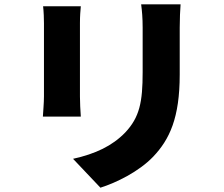

<svg xmlns="http://www.w3.org/2000/svg" viewBox="-20 -806 1040 891"><path d="M818 -786H635C639 -756 642 -722 642 -678C642 -630 642 -528 642 -471C642 -333 628 -262 561 -191C501 -129 423 -92 319 -69L446 65C519 42 624 -9 691 -79C767 -159 814 -259 814 -460C814 -516 814 -620 814 -678C814 -722 816 -756 818 -786ZM355 -777H180C183 -752 184 -717 184 -698C184 -646 184 -424 184 -359C184 -328 180 -285 179 -265H355C353 -291 351 -333 351 -358C351 -422 351 -646 351 -698C351 -734 353 -752 355 -777Z"/></svg>

Font: Noto Sans TC Black
Style: Regular
Weight: 900
Designer: Ryoko NISHIZUKA 西塚涼子 (kana, bopomofo & ideographs); Paul D. Hunt (Latin, Greek & Cyrillic); Sandoll Communications 산돌커뮤니
Foundry: Adobe
Version: Version 2.004;hotconv 1.0.118;makeotfexe 2.5.65603